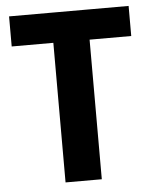

<svg xmlns="http://www.w3.org/2000/svg" viewBox="-49 -702 592 744"><g transform="rotate(-5 246.5 -330.0)"><path d="M176 0V-660H317V0ZM14 -543V-660H479V-543Z"/></g></svg>

Font: Bricolage Grotesque 24pt SemiCondensed
Style: Bold
Weight: 700
Width: 4
Designer: Mathieu Triay
Foundry: Atelier Triay
Version: Version 1.001;gftools[0.9.33.dev8+g029e19f]